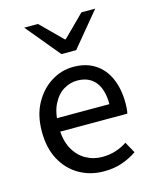

<svg xmlns="http://www.w3.org/2000/svg" viewBox="-113 -811 721 899"><g transform="rotate(-15 248.0 -361.5)"><path d="M279.4 12Q213.8 12 160.7 -18.3Q107.5 -48.6 76.4 -105.5Q45.4 -162.5 45.4 -242.9Q45.4 -322.1 77.1 -379.2Q108.7 -436.4 158.8 -467.2Q208.8 -498 264.9 -498Q327.3 -498 370.5 -469.7Q413.8 -441.5 436.1 -390.3Q458.4 -339.2 458.4 -270Q458.4 -257.5 457.5 -245.2Q456.6 -232.9 453.9 -220.8H104.3V-285.6H384.2Q384.2 -356.4 353.7 -393.9Q323.1 -431.3 266.1 -431.3Q232.7 -431.3 201 -412.7Q169.3 -394 148.5 -352.8Q127.7 -311.5 127.7 -243.7Q127.7 -181.8 149.4 -139.9Q171.2 -98 208.1 -76.6Q244.9 -55.3 288.7 -55.3Q324.2 -55.3 354.4 -65Q384.7 -74.8 409.7 -91.6L439.6 -37.7Q408.3 -16 368.7 -2Q329.1 12 279.4 12ZM227.9 -570 91.6 -734.7H158.4L261.7 -632H265.7L369 -734.7H435.8L299.4 -570Z"/></g></svg>

Font: SourceSans3VF
Style: Regular
Weight: 200
Designer: Paul D. Hunt
Foundry: Adobe
Version: Version 3.052;hotconv 1.1.0;makeotfexe 2.6.0